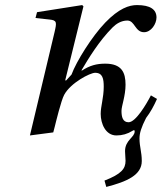

<svg xmlns="http://www.w3.org/2000/svg" viewBox="-20 -522 639 757"><path d="M98 12 190 0 196 -23C200 -39 221 -126 233 -148C258 -195 335 -235 355 -235C385 -235 389 -211 389 -180C389 -137 377 -103 377 -73C377 -35 396 12 439 12C462 12 483 6 502 -6C507 -9 511 -11 511 -4C511 20 473 30 473 74C473 86 475 101 475 112C475 143 459 164 392 190L399 215C481 194 539 168 539 113C539 77 530 57 530 24C530 3 537 -20 556 -57C573 -79 587 -105 599 -132L575 -146C557 -111 515 -40 487 -40C464 -40 459 -61 459 -85C459 -104 475 -144 475 -188C475 -236 460 -271 395 -271C361 -271 334 -264 302 -243V-246C328 -290 370 -360 424 -414C438 -428 458 -441 482 -441C512 -441 512 -395 548 -395C576 -395 597 -428 597 -453C597 -485 572 -502 520 -502C489 -502 449 -489 395 -433C343 -379 281 -280 262 -228L241 -205H237L309 -497L304 -502L126 -474L120 -451L175 -445C205 -442 204 -434 195 -395Z"/></svg>

Font: Heuristica
Style: Italic
Weight: 400
Italic angle: -13°
Version: Version 1.0.1